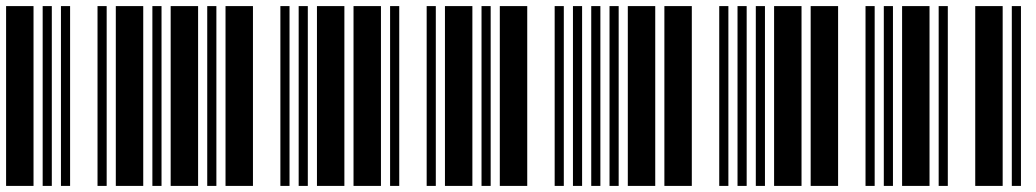

<svg xmlns="http://www.w3.org/2000/svg" viewBox="-20 -610 3400 630"><path d="M0 0V-590H90V0ZM120 0V-590H150V0ZM180 0V-590H210V0ZM300 0V-590H330V0ZM360 0V-590H450V0Z M480 0V-590H510V0ZM540 0V-590H630V0ZM660 0V-590H690V0ZM720 0V-590H810V0ZM900 0V-590H930V0Z M960 0V-590H990V0ZM1020 0V-590H1110V0ZM1140 0V-590H1230V0ZM1260 0V-590H1290V0ZM1380 0V-590H1410V0Z M1440 0V-590H1530V0ZM1560 0V-590H1590V0ZM1620 0V-590H1710V0ZM1800 0V-590H1830V0ZM1860 0V-590H1890V0Z M1920 0V-590H1950V0ZM1980 0V-590H2010V0ZM2040 0V-590H2130V0ZM2160 0V-590H2250V0ZM2340 0V-590H2370V0Z M2400 0V-590H2430V0ZM2460 0V-590H2490V0ZM2520 0V-590H2610V0ZM2640 0V-590H2730V0ZM2820 0V-590H2850V0Z M2880 0V-590H2910V0ZM2940 0V-590H3030V0ZM3060 0V-590H3090V0ZM3180 0V-590H3270V0ZM3300 0V-590H3330V0Z"/></svg>

Font: Libre Barcode 39
Style: Regular
Weight: 400
Version: Version 1.005; ttfautohint (v1.8.3)